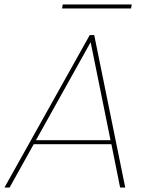

<svg xmlns="http://www.w3.org/2000/svg" viewBox="-38 -840 659 860"><path d="M500 0 461 -194H113L5 0H-18L364 -683H384L523 0ZM240 -802 243 -820H552L549 -802ZM457 -212 368 -651 123 -212Z"/></svg>

Font: Poppins Thin
Style: Italic
Weight: 250
Italic angle: -10°
Designer: Ninad Kale (Devanagari), Jonny Pinhorn (Latin)
Foundry: Indian Type Foundry
Version: Version 3.200;PS 1.000;hotconv 16.6.54;makeotf.lib2.5.65590